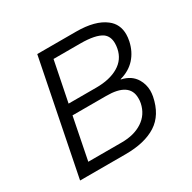

<svg xmlns="http://www.w3.org/2000/svg" viewBox="-124 -651 774 775"><g transform="rotate(-30 263.0 -264.0)"><path d="M249.5 0H37L142.5 -528.5H323.5Q412.5 -528.5 458 -493Q493.5 -466 493.5 -418Q493.5 -404 490 -387Q480.5 -343.5 453.8 -314Q427 -284.5 383.5 -272.5V-271Q428.5 -261.5 449 -227Q463.5 -202.5 464 -173Q464 -160.5 461.5 -146.5Q446 -68.5 392.2 -34.2Q338.5 0 249.5 0ZM259.5 -49Q317.5 -49 356.2 -74.5Q395 -100 405 -147.5Q407.5 -159.5 407 -170.5Q407 -243.5 298.5 -243H142L103.5 -49ZM281.5 -292Q344 -292 384.2 -315.8Q424.5 -339.5 433.5 -385.5Q436 -398 436 -409.5Q436 -442 414.5 -458Q385 -478.5 314 -478.5H189.5L152 -292Z"/></g></svg>

Font: Roberto Sans Light
Style: Italic
Weight: 300
Italic angle: -11°
Designer: Google
Version: Version 1.00;June 11, 2020;FontCreator 12.0.0.2522 64-bit; t